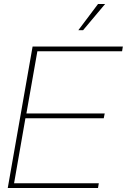

<svg xmlns="http://www.w3.org/2000/svg" viewBox="-20 -946 638 966"><path d="M473.1 0H19L144 -711.9H598.1L594.2 -688H168L112.8 -375H506.8L502 -351.1H107.9L50.8 -23.9H477.1ZM397.9 -793.9H374L473.1 -925.8H508.8Z"/></svg>

Font: Creato Display Thin
Style: Italic
Weight: 265
Italic angle: -10°
Version: Version 1.000